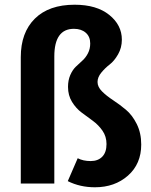

<svg xmlns="http://www.w3.org/2000/svg" viewBox="-20 -777 641 813"><path d="M296 -757Q389 -757 442.5 -714Q496 -671 496 -609Q496 -575 480 -547Q464 -519 444.5 -504Q425 -489 409 -469.5Q393 -450 393 -430Q393 -409 412 -390Q431 -371 458.5 -353Q486 -335 513 -312.5Q540 -290 559 -252Q578 -214 578 -165Q578 -83 522 -33.5Q466 16 382 16Q319 16 267 -10L309 -107Q332 -95 364 -95Q395 -95 413 -113.5Q431 -132 431 -167Q431 -199 414 -223.5Q397 -248 373 -265.5Q349 -283 325.5 -300.5Q302 -318 285 -345.5Q268 -373 268 -409Q268 -437 277.5 -459Q287 -481 301 -494.5Q315 -508 329 -520.5Q343 -533 352.5 -551.5Q362 -570 362 -593Q362 -622 343 -638.5Q324 -655 293 -655Q210 -655 210 -538V0H68V-535Q68 -639 127.5 -698Q187 -757 296 -757Z"/></svg>

Font: Fira Sans SemiBold
Style: Regular
Weight: 600
Designer: bBox Type GmbH & Carrois Corporate GbR & Edenspiekermann AG
Foundry: bBox Type GmbH & Carrois Corporate GbR & Edenspiekermann AG
Version: Version 4.301;PS 004.301;hotconv 1.0.88;makeotf.lib2.5.64775